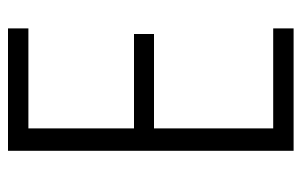

<svg xmlns="http://www.w3.org/2000/svg" viewBox="-157 -597 754 480"><g transform="rotate(-90 220.0 -357.0)"><path d="M389 0H83V-714H389V-663H139V-399H375V-349H139V-51H389Z"/></g></svg>

Font: Noto Sans Lao UI Cond Light
Style: Regular
Weight: 300
Width: 3
Designer: Monotype Design Team
Foundry: Monotype Imaging Inc.
Version: Version 2.000; ttfautohint (v1.8.4.7-5d5b)